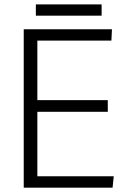

<svg xmlns="http://www.w3.org/2000/svg" viewBox="-20 -861 598 881"><path d="M144.5 -789.1V-840.8H446.3V-789.1ZM88.9 0V-726.6H493.7L491.2 -674.8H151.4V-401.4H474.6V-348.1H151.4V-52.2H502L496.6 0Z"/></svg>

Font: Oxygen Light
Style: Regular
Weight: 300
Designer: vernon adams
Foundry: Vernon Adams
Version: Version Release 0.2.3 webfont; ttfautohint (v0.93.3-1d66) -l